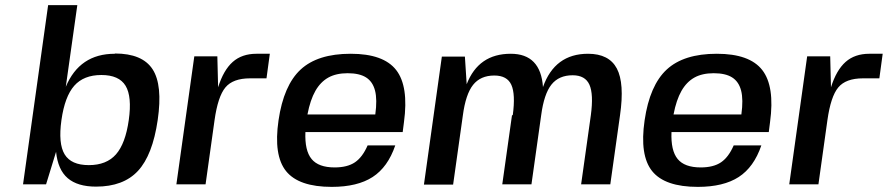

<svg xmlns="http://www.w3.org/2000/svg" viewBox="-20 -720 3468 750"><path d="M428 -510 429 -511Q536 -511 576 -449.5Q616 -388 596 -251Q576 -114 519 -52.5Q462 9 355 9Q283 9 244.5 -24Q206 -57 199 -127L160 0H70L168 -700H282L237 -381Q291 -510 428 -510ZM232.5 -117Q258 -75 327 -75Q396 -75 433 -117Q470 -159 483 -251Q496 -343 470.5 -385Q445 -427 376 -427Q307 -427 270 -385Q233 -343 220 -251Q207 -159 232.5 -117Z M958 -414H957Q890 -414 860.5 -378.5Q831 -343 818 -250L783 0H669L739 -500H829L832 -379Q853 -446 889 -478Q925 -510 982 -510H1034L1021 -414Z M1553 -204H1551H1173Q1170 -132 1197 -99Q1224 -66 1287 -66Q1337 -66 1366.5 -86Q1396 -106 1416 -152H1524Q1495 -67 1435.5 -28.5Q1376 10 1276 10Q1147 10 1097.5 -51.5Q1048 -113 1068 -250Q1088 -387 1154.5 -448.5Q1221 -510 1350 -510Q1478 -510 1527.5 -446.5Q1577 -383 1558 -243ZM1338 -434Q1293 -434 1262.5 -417Q1232 -400 1212 -365Q1192 -330 1181 -273H1446Q1454 -331 1445 -366Q1436 -401 1410 -417.5Q1384 -434 1338 -434Z M1980 -270H1983Q1994 -352 1977.5 -388.5Q1961 -425 1911 -425Q1857 -425 1828 -388.5Q1799 -352 1788 -269L1750 1H1636L1706 -499H1796L1803 -391Q1849 -510 1975 -510Q2092 -510 2101 -380Q2147 -510 2277 -510Q2359 -510 2389.5 -452.5Q2420 -395 2402 -270L2364 0H2250L2288 -270Q2299 -352 2282.5 -389Q2266 -426 2217 -426Q2163 -426 2134 -389.5Q2105 -353 2094 -270L2056 0H1942Z M2983 -204H2981H2603Q2600 -132 2627 -99Q2654 -66 2717 -66Q2767 -66 2796.5 -86Q2826 -106 2846 -152H2954Q2925 -67 2865.5 -28.5Q2806 10 2706 10Q2577 10 2527.5 -51.5Q2478 -113 2498 -250Q2518 -387 2584.5 -448.5Q2651 -510 2780 -510Q2908 -510 2957.5 -446.5Q3007 -383 2988 -243ZM2768 -434Q2723 -434 2692.5 -417Q2662 -400 2642 -365Q2622 -330 2611 -273H2876Q2884 -331 2875 -366Q2866 -401 2840 -417.5Q2814 -434 2768 -434Z M3352 -414H3351Q3284 -414 3254.5 -378.5Q3225 -343 3212 -250L3177 0H3063L3133 -500H3223L3226 -379Q3247 -446 3283 -478Q3319 -510 3376 -510H3428L3415 -414Z"/></svg>

Font: Fivo Sans Modern Med
Style: Italic
Weight: 450
Designer: Alexander Slobzheninov
Foundry: Alexander Slobzheninov
Version: 1.0